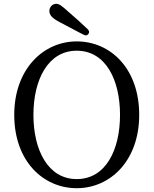

<svg xmlns="http://www.w3.org/2000/svg" viewBox="-20 -968 809 1011"><path d="M446 -790C452 -798 450 -806 441 -815C405 -849 370 -881 339 -907C305 -938 291 -948 276 -948C257 -948 240 -932 240 -910C240 -888 256 -871 297 -850C317 -839 333 -831 350 -822C368 -812 387 -802 403 -794C409 -791 415 -788 421 -785C431 -779 440 -781 446 -790ZM55 -363C55 -119 208 23 384 23C561 23 713 -122 713 -363C713 -608 561 -750 384 -750C208 -750 55 -604 55 -363ZM156 -363C156 -547 232 -701 384 -701C537 -701 612 -547 612 -363C612 -179 537 -25 384 -25C232 -25 156 -179 156 -363Z"/></svg>

Font: 寒蝉锦书宋 Text
Style: Regular
Weight: 400
Designer: 寒蝉锦书宋{Warren} 思源宋体{Ryoko NISHIZUKA 西塚涼子 (kana & ideographs); Frank Grießhammer (Latin, Greek & Cyrillic); Wenlong ZHANG 
Foundry: Adobe & ChillType
Version: Version 2.000;Glyphs 3.1.1 (3135)